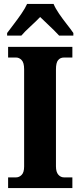

<svg xmlns="http://www.w3.org/2000/svg" viewBox="-20 -951 405 971"><path d="M21 0V-54H62Q77 -54 89.5 -66.5Q102 -79 102 -109V-601Q102 -634 89.5 -647Q77 -660 62 -660H21V-714H346V-660H303Q285 -660 274 -647Q263 -634 263 -600V-110Q263 -81 275 -67.5Q287 -54 303 -54H346V0ZM16 -784Q30 -803 50 -829Q70 -855 88.5 -882Q107 -909 117 -931H251Q260 -909 278.5 -882Q297 -855 317.5 -829Q338 -803 351 -784V-771H279Q270 -781 252.5 -798.5Q235 -816 215.5 -834Q196 -852 183 -865Q163 -844 133.5 -817Q104 -790 88 -771H16Z"/></svg>

Font: Noto Serif Hebrew Condensed ExtraBold
Style: Regular
Weight: 800
Width: 3
Designer: Monotype Design Team
Foundry: Monotype Imaging Inc.
Version: Version 2.004; ttfautohint (v1.8.4.7-5d5b)